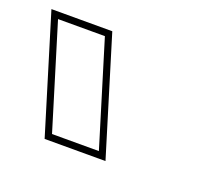

<svg xmlns="http://www.w3.org/2000/svg" viewBox="-323 -885 609 539"><g transform="rotate(20 -18.5 -615.5)"><path d="M-204 -700 -225.4 -770H-85.4L-64 -700L-12.3 -531L9.1 -461H-130.9L-152.3 -531ZM-252.4 -790 -145.7 -441H36.1L-70.6 -790Z"/></g></svg>

Font: Nordica Plus
Style: NordicaClassicRgOpOblOl
Weight: 500
Version: Version 1.01